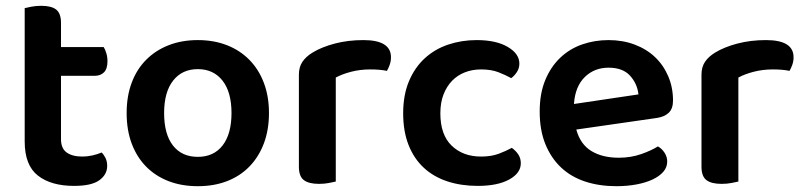

<svg xmlns="http://www.w3.org/2000/svg" viewBox="-20 -626 2769 661"><path d="M190 -147Q190 -115 209.5 -101Q229 -87 264 -87Q281 -87 298.5 -91Q316 -95 330 -101Q338 -93 343.5 -81.5Q349 -70 349 -55Q349 -25 322 -5.5Q295 14 235 14Q156 14 110.5 -21.5Q65 -57 65 -139V-598Q73 -600 88.5 -603Q104 -606 122 -606Q157 -606 173.5 -593Q190 -580 190 -547V-464H337Q342 -456 346 -443Q350 -430 350 -415Q350 -389 338 -377Q326 -365 306 -365H190V-147Z M906 -237Q906 -179 888.5 -132.5Q871 -86 839 -53Q807 -20 762 -2.5Q717 15 661 15Q605 15 560 -2.5Q515 -20 483 -52.5Q451 -85 433.5 -131.5Q416 -178 416 -237Q416 -295 433.5 -341.5Q451 -388 483.5 -420.5Q516 -453 561 -470.5Q606 -488 661 -488Q716 -488 761 -470.5Q806 -453 838.5 -420Q871 -387 888.5 -340.5Q906 -294 906 -237ZM661 -388Q607 -388 576 -348.5Q545 -309 545 -237Q545 -164 575.5 -125Q606 -86 661 -86Q716 -86 746.5 -125.5Q777 -165 777 -237Q777 -309 746 -348.5Q715 -388 661 -388Z M1136 -1Q1127 1 1112 4Q1097 7 1078 7Q1043 7 1026 -6Q1009 -19 1009 -52V-369Q1009 -395 1021 -413Q1033 -431 1056 -445Q1087 -464 1132.5 -476Q1178 -488 1231 -488Q1326 -488 1326 -429Q1326 -415 1321.5 -402.5Q1317 -390 1312 -382Q1289 -387 1255 -387Q1220 -387 1189 -379Q1158 -371 1136 -359Z M1636 -387Q1606 -387 1580.5 -377Q1555 -367 1536.5 -348Q1518 -329 1507 -301Q1496 -273 1496 -236Q1496 -162 1535 -124.5Q1574 -87 1636 -87Q1671 -87 1696.5 -96.5Q1722 -106 1742 -117Q1756 -107 1764.5 -94Q1773 -81 1773 -64Q1773 -30 1733 -8Q1693 14 1625 14Q1568 14 1520.5 -1.5Q1473 -17 1439 -48.5Q1405 -80 1386.5 -127Q1368 -174 1368 -236Q1368 -299 1388 -346.5Q1408 -394 1442.5 -425.5Q1477 -457 1523 -472.5Q1569 -488 1621 -488Q1688 -488 1728 -464.5Q1768 -441 1768 -407Q1768 -391 1759.5 -378Q1751 -365 1740 -357Q1720 -368 1695.5 -377.5Q1671 -387 1636 -387Z M1964 -180Q1978 -129 2016 -106Q2054 -83 2110 -83Q2152 -83 2187.5 -95.5Q2223 -108 2245 -122Q2259 -114 2268 -100Q2277 -86 2277 -70Q2277 -50 2263.5 -34.5Q2250 -19 2226.5 -8Q2203 3 2171 9Q2139 15 2102 15Q2043 15 1994.5 -1Q1946 -17 1911.5 -49.5Q1877 -82 1857.5 -130Q1838 -178 1838 -242Q1838 -304 1857 -350Q1876 -396 1908.5 -427Q1941 -458 1984 -473Q2027 -488 2075 -488Q2124 -488 2165 -472.5Q2206 -457 2235 -429.5Q2264 -402 2280.5 -363.5Q2297 -325 2297 -280Q2297 -252 2282.5 -238Q2268 -224 2242 -220ZM2075 -393Q2026 -393 1993 -360.5Q1960 -328 1956 -268L2178 -301Q2174 -338 2149 -365.5Q2124 -393 2075 -393Z M2522 -1Q2513 1 2498 4Q2483 7 2464 7Q2429 7 2412 -6Q2395 -19 2395 -52V-369Q2395 -395 2407 -413Q2419 -431 2442 -445Q2473 -464 2518.5 -476Q2564 -488 2617 -488Q2712 -488 2712 -429Q2712 -415 2707.5 -402.5Q2703 -390 2698 -382Q2675 -387 2641 -387Q2606 -387 2575 -379Q2544 -371 2522 -359Z"/></svg>

Font: Baloo 2 SemiBold
Style: Regular
Weight: 600
Designer: Sarang Kulkarni and Ek Type
Foundry: Ek Type
Version: Version 1.640;hotconv 1.0.111;makeotfexe 2.5.65597; ttfautoh